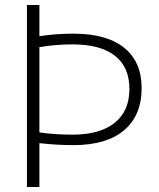

<svg xmlns="http://www.w3.org/2000/svg" viewBox="-20 -750 636 770"><path d="M271 -572Q204 -572 138 -561V-219Q201 -210 271 -210Q381 -210 440 -257.5Q499 -305 499 -393Q499 -481 441 -526.5Q383 -572 271 -572ZM138 -176V0H88V-730H138V-605Q204 -615 275 -615Q408 -615 478 -558.5Q548 -502 548 -397Q548 -287 477.5 -227.5Q407 -168 275 -168Q207 -168 138 -176Z"/></svg>

Font: M PLUS 1p Light
Style: Regular
Weight: 300
Version: Version 1.061